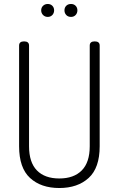

<svg xmlns="http://www.w3.org/2000/svg" viewBox="-20 -939 597 965"><path d="M196.5 -910Q206 -919 220 -919Q234 -919 243 -910Q252 -901 252 -887Q252 -873 243 -863.5Q234 -854 220 -854Q206 -854 196.5 -863.5Q187 -873 187 -887Q187 -901 196.5 -910ZM337 -919Q351 -919 360 -910Q369 -901 369 -887Q369 -873 360 -863.5Q351 -854 337 -854Q322 -854 313 -863.5Q304 -873 304 -887Q304 -901 313 -910Q322 -919 337 -919ZM431 -204V-710Q431 -731 456 -731Q481 -731 481 -710V-204Q481 -95 425.5 -44.5Q370 6 278 6Q186 6 131 -44.5Q76 -95 76 -204V-710Q76 -731 101 -731Q126 -731 126 -710V-204Q126 -123 165.5 -82.5Q205 -42 278 -42Q351 -42 391 -82.5Q431 -123 431 -204Z"/></svg>

Font: Dosis
Style: Light
Weight: 300
Designer: Edgar Tolentino, Pablo Impallari, Igino Marini
Foundry: Edgar Tolentino, Pablo Impallari, Igino Marini
Version: Version 1.007